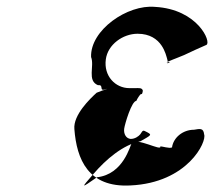

<svg xmlns="http://www.w3.org/2000/svg" viewBox="-20 -702 678 586"><path d="M490 -523C496 -503 485 -506 494 -510C510 -518 477 -507 493 -514C518 -525 514 -522 542 -534C558 -542 594 -558 610 -565C626 -573 584 -674 453 -681C369 -689 255 -610 258 -528C269 -500 245 -456 279 -442C299 -444 280 -423 302 -429C318 -437 285 -419 301 -426C311 -434 275 -419 275 -419C255 -401 203 -351 207 -308C214 -216 249 -129 378 -136C553 -144 612 -270 603 -292C601 -312 590 -309 572 -306C538 -306 509 -282 505 -252C496 -248 475 -256 469 -255C475 -239 396 -284 382 -265C377 -258 357 -170 276 -161C227 -127 225 -125 266 -172C303 -215 355 -260 409 -271C440 -289 445 -290 430 -298C415 -306 417 -305 408 -292C403 -286 392 -278 379 -278C365 -279 357 -293 359 -309C361 -324 382 -394 396 -394C399 -401 406 -412 410 -415C412 -415 414 -412 416 -425C414 -435 403 -433 392 -433H375C332 -433 296 -470 303 -521C309 -566 355 -599 400 -599C476 -599 487 -531 490 -523Z"/></svg>

Font: Hussar Przerywany
Style: Obl
Weight: 400
Foundry: Cannot Into Space Fonts
Version: Version 0.982